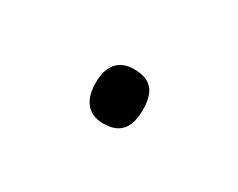

<svg xmlns="http://www.w3.org/2000/svg" viewBox="-31 -440 292 236"><g transform="rotate(30 115.0 -321.5)"><path d="M82 -322C82 -299 92 -283 115 -283C141 -283 149 -299 149 -322C149 -345 141 -360 115 -360C92 -360 82 -345 82 -322Z"/></g></svg>

Font: Noto Sans Cherokee ExtraLight
Style: Regular
Weight: 200
Designer: Monotype Design Team
Foundry: Monotype Imaging Inc.
Version: Version 2.001